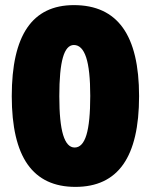

<svg xmlns="http://www.w3.org/2000/svg" viewBox="-20 -721 590 751"><path d="M26 -345Q26 -524 86.5 -612.5Q147 -701 269 -701Q397 -701 460.5 -612.5Q524 -524 524 -345Q524 -166 462 -78Q400 10 275 10Q150 10 88 -78Q26 -166 26 -345ZM333 -346Q333 -448 317 -496.5Q301 -545 269 -545Q240 -545 226 -496Q212 -447 212 -345Q212 -242 227 -193Q242 -144 272 -144Q303 -144 318 -193Q333 -242 333 -346Z"/></svg>

Font: Decalotype Black
Style: Regular
Weight: 900
Designer: Alfredo Marco Pradil
Foundry: Alfredo Marco Pradil
Version: Version 1.0